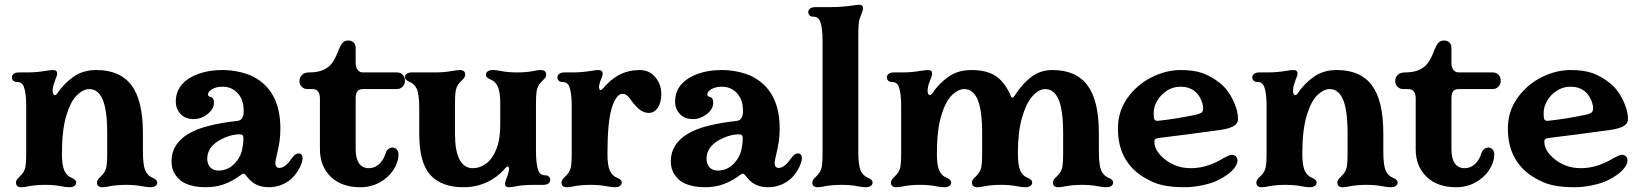

<svg xmlns="http://www.w3.org/2000/svg" viewBox="-20 -776 6884 806"><path d="M47 -10Q47 -16 51 -22Q55 -28 61 -33Q71 -43 76 -50Q85 -63 87.5 -80.5Q90 -98 90 -130V-332Q90 -385 80 -412Q76 -422 69 -427Q62 -432 50 -432Q41 -432 35.5 -437.5Q30 -443 30 -452Q30 -460 37.5 -466Q45 -472 60 -472H98Q133 -472 175 -479Q192 -482 203 -482Q220 -482 220 -467Q220 -459 213 -444Q211 -436 209 -432Q201 -411 201 -395Q201 -377 211 -377Q216 -377 219 -382Q248 -425 288 -453.5Q328 -482 385 -482Q484 -482 532 -418Q580 -354 580 -217V-140Q580 -83 590 -60Q600 -38 620 -30Q640 -22 640 -10Q640 -1 632.5 4.5Q625 10 610 10Q599 10 577 6Q549 0 509 0Q467.3 0 434 7Q422 10 410 10Q387 10 387 -10Q387 -16 391 -22Q395 -28 401 -33Q411 -43 416 -50Q425 -63 427.5 -80.5Q430 -98 430 -130V-217Q430 -314 411 -358Q392 -402 354.9 -402Q329 -402 302.5 -376Q276 -350 258 -289.5Q240 -229 240 -129.5Q240 -82.8 250 -59.9Q260 -38 280 -30Q300 -22 300 -10Q300 -1 292.5 4.5Q285 10 270 10Q259 10 237 6Q209 0 169 0Q127.3 0 94 7Q82 10 70 10Q47 10 47 -10Z M758 -6Q734 -17 717 -41Q700 -65 700 -99Q700 -136 718 -164.5Q736 -193 769 -213Q807 -236 861.5 -249Q916 -262 973 -268Q989 -269 996 -279.5Q1003 -290 1003 -308Q1003 -320 1001 -336Q995 -370 971.5 -391Q948 -412 914 -412Q889 -412 871 -402Q853 -392 853 -379Q853 -375 855.5 -373Q858 -371 864 -369Q872 -367 875 -361Q878 -355 878 -344Q878 -318 851 -297Q824 -276 793 -276Q758 -276 738 -297.5Q718 -319 718 -350Q718 -394 747 -425Q771 -451 814.5 -466.5Q858 -482 914 -482Q953 -482 992 -472.5Q1031 -463 1059 -445Q1157 -383 1157 -237Q1157 -206 1153.5 -182.5Q1150 -159 1143 -130Q1136 -102 1136 -91Q1136 -81 1140.5 -76Q1145 -71 1153 -71Q1169 -71 1187 -89Q1197 -99 1202 -108L1212 -120Q1222 -132 1233 -132Q1242 -132 1246.5 -126Q1251 -120 1250 -109Q1248 -90 1235.5 -67.5Q1223 -45 1207 -29Q1190 -12 1164 -1Q1138 10 1108 10Q1081 10 1059.5 0.5Q1038 -9 1024 -26L1017 -34Q1013 -40 1009 -43.5Q1005 -47 1002 -47Q998 -47 990 -41L989 -40Q957 -16 921.5 -3Q886 10 843 10Q794 10 758 -6ZM979 -107Q992 -126 997 -150.5Q1002 -175 1002 -195Q1002 -206 997 -209.5Q992 -213 978 -212Q952 -210 925.5 -199Q899 -188 882 -174Q850 -147 850 -110Q850 -87 862.5 -73.5Q875 -60 898 -60Q947 -60 979 -107Z M1323 -150V-362Q1323 -402 1292 -402H1271Q1257 -402 1247 -411.5Q1237 -421 1237 -435Q1237 -451 1247.5 -461.5Q1258 -472 1278 -472Q1307 -472 1328 -479Q1349 -486 1365 -501Q1383 -518 1400 -562L1403 -570Q1411 -589 1419.5 -597.5Q1428 -606 1442 -606Q1456 -606 1464.5 -597.5Q1473 -589 1473 -575V-512Q1473 -493 1481.5 -482.5Q1490 -472 1503 -472H1645Q1662 -472 1671 -462Q1680 -452 1680 -437Q1680 -422 1670 -412Q1660 -402 1645 -402H1503Q1487 -402 1480 -392.5Q1473 -383 1473 -362V-150Q1473 -110 1487.5 -90Q1502 -70 1528 -70Q1554 -70 1572.5 -88Q1591 -106 1599 -133Q1604 -149 1617.5 -154.5Q1631 -160 1642 -152Q1653 -144 1653 -126Q1652 -94 1631.5 -62.5Q1611 -31 1574.5 -10.5Q1538 10 1493 10Q1414 10 1368.5 -34Q1323 -78 1323 -150Z M1740 -213.5V-322Q1740 -379 1730 -402Q1720 -424 1700 -432Q1680 -440 1680 -452Q1680 -461 1687.5 -466.5Q1695 -472 1710 -472H1811Q1843 -472 1877 -478Q1903 -482 1910 -482Q1933 -482 1933 -462Q1933 -456 1929 -450Q1925 -444 1919 -439Q1909 -429 1904 -422Q1895 -409 1892.5 -391.5Q1890 -374 1890 -342V-214Q1890 -143 1909 -106.5Q1928 -70 1964.5 -70Q1995.2 -70 2021.1 -89.5Q2047 -109 2063.5 -149.5Q2080 -190 2080 -251V-342Q2080 -389 2070 -412Q2060 -434 2040 -442Q2020 -450 2020 -462Q2020 -471 2027.5 -476.5Q2035 -482 2050 -482Q2061 -482 2083 -478Q2111 -472 2151 -472Q2192.7 -472 2226 -479Q2238 -482 2250 -482Q2273 -482 2273 -462Q2273 -456 2269 -450Q2265 -444 2259 -439Q2249 -429 2244 -422Q2235 -409 2232.5 -391.5Q2230 -374 2230 -342V-140Q2230 -87 2240 -60Q2244 -50 2251 -45Q2258 -40 2270 -40Q2279 -40 2284.5 -34.5Q2290 -29 2290 -20Q2290 -12 2282.5 -6Q2275 0 2260 0H2222Q2194 0 2174 2Q2154 4 2141 7Q2128 10 2117 10Q2100 10 2100 -5Q2100 -14 2111 -40Q2117 -58 2117 -66Q2117 -77 2111 -77Q2108 -77 2101 -70Q2069 -32 2024 -11Q1979 10 1925 10Q1835 10 1787.5 -40.5Q1740 -91 1740 -213.5Z M2337 -10Q2337 -16 2341 -22Q2345 -28 2351 -33Q2361 -43 2366 -50Q2375 -63 2377.5 -80.5Q2380 -98 2380 -130V-332Q2380 -385 2370 -412Q2366 -422 2359 -427Q2352 -432 2340 -432Q2331 -432 2325.5 -437.5Q2320 -443 2320 -452Q2320 -460 2327.5 -466Q2335 -472 2350 -472H2388Q2423 -472 2465 -479Q2482 -482 2492.5 -482Q2510 -482 2510 -467Q2510 -458 2498.8 -432Q2494.6 -416 2494.6 -412Q2494.6 -398 2502 -398Q2505 -398 2510 -403Q2574 -482 2665 -482Q2706 -482 2731 -452Q2756 -422 2756 -382Q2756 -346 2741.5 -324Q2727 -302 2703 -302Q2685 -302 2668.5 -313.5Q2652 -325 2630 -354L2627 -359Q2617 -372 2610.1 -377Q2603.2 -382 2593 -382Q2567 -382 2548.5 -323.6Q2530 -265.3 2530 -130Q2530 -83 2540 -60Q2550 -38 2570 -30Q2590 -22 2590 -10Q2590 -1 2582.5 4.5Q2575 10 2560 10Q2549 10 2527 6Q2499 0 2459 0Q2417.3 0 2384 7Q2372 10 2360 10Q2337 10 2337 -10Z M2854 -6Q2830 -17 2813 -41Q2796 -65 2796 -99Q2796 -136 2814 -164.5Q2832 -193 2865 -213Q2903 -236 2957.5 -249Q3012 -262 3069 -268Q3085 -269 3092 -279.5Q3099 -290 3099 -308Q3099 -320 3097 -336Q3091 -370 3067.5 -391Q3044 -412 3010 -412Q2985 -412 2967 -402Q2949 -392 2949 -379Q2949 -375 2951.5 -373Q2954 -371 2960 -369Q2968 -367 2971 -361Q2974 -355 2974 -344Q2974 -318 2947 -297Q2920 -276 2889 -276Q2854 -276 2834 -297.5Q2814 -319 2814 -350Q2814 -394 2843 -425Q2867 -451 2910.5 -466.5Q2954 -482 3010 -482Q3049 -482 3088 -472.5Q3127 -463 3155 -445Q3253 -383 3253 -237Q3253 -206 3249.5 -182.5Q3246 -159 3239 -130Q3232 -102 3232 -91Q3232 -81 3236.5 -76Q3241 -71 3249 -71Q3265 -71 3283 -89Q3293 -99 3298 -108L3308 -120Q3318 -132 3329 -132Q3338 -132 3342.5 -126Q3347 -120 3346 -109Q3344 -90 3331.5 -67.5Q3319 -45 3303 -29Q3286 -12 3260 -1Q3234 10 3204 10Q3177 10 3155.5 0.5Q3134 -9 3120 -26L3113 -34Q3109 -40 3105 -43.5Q3101 -47 3098 -47Q3094 -47 3086 -41L3085 -40Q3053 -16 3017.5 -3Q2982 10 2939 10Q2890 10 2854 -6ZM3075 -107Q3088 -126 3093 -150.5Q3098 -175 3098 -195Q3098 -206 3093 -209.5Q3088 -213 3074 -212Q3048 -210 3021.5 -199Q2995 -188 2978 -174Q2946 -147 2946 -110Q2946 -87 2958.5 -73.5Q2971 -60 2994 -60Q3043 -60 3075 -107Z M3390 -10Q3390 -16 3394 -22Q3398 -28 3404 -33Q3414 -43 3419 -50Q3428 -63 3430.5 -80.5Q3433 -98 3433 -130V-606Q3433 -659 3423 -686Q3419 -696 3412 -701Q3405 -706 3393 -706Q3384 -706 3378.5 -711.5Q3373 -717 3373 -726Q3373 -734 3380.5 -740Q3388 -746 3403 -746H3461Q3513 -746 3560 -753Q3577 -756 3586 -756Q3603 -756 3603 -741Q3603 -732 3592 -706Q3586 -692 3584.5 -673Q3583 -654 3583 -617V-606V-140Q3583 -83 3593 -60Q3603 -38 3623 -30Q3643 -22 3643 -10Q3643 -1 3635.5 4.5Q3628 10 3613 10Q3602 10 3580 6Q3552 0 3512 0Q3470.3 0 3437 7Q3425 10 3413 10Q3390 10 3390 -10Z M3720 -10Q3720 -16 3724 -22Q3728 -28 3734 -33Q3744 -43 3749 -50Q3758 -63 3760.5 -80.5Q3763 -98 3763 -130V-332Q3763 -385 3753 -412Q3749 -422 3742 -427Q3735 -432 3723 -432Q3714 -432 3708.5 -437.5Q3703 -443 3703 -452Q3703 -460 3710.5 -466Q3718 -472 3733 -472H3771Q3806 -472 3848 -479Q3865 -482 3876 -482Q3893 -482 3893 -467Q3893 -458 3882 -432Q3874 -411 3874 -395Q3874 -377 3884 -377Q3889 -377 3892 -382Q3921 -425 3961 -453.5Q4001 -482 4058 -482Q4126 -482 4164 -454Q4202 -426 4224 -371Q4227 -366 4230 -366Q4234 -366 4240 -375Q4270 -423 4308.5 -452.5Q4347 -482 4398 -482Q4497 -482 4545 -418Q4593 -354 4593 -217V-140Q4593 -83 4603 -60Q4613 -38 4633 -30Q4653 -22 4653 -10Q4653 -1 4645.5 4.5Q4638 10 4623 10Q4612 10 4590 6Q4562 0 4522 0Q4480.3 0 4447 7Q4435 10 4423 10Q4400 10 4400 -10Q4400 -16 4404 -22Q4408 -28 4414 -33Q4424 -43 4429 -50Q4438 -63 4440.5 -80.5Q4443 -98 4443 -130V-217Q4443 -314 4424 -358Q4405 -402 4367.6 -402Q4340 -402 4313.5 -371.5Q4287 -341 4270 -281Q4253 -221 4253 -136Q4253 -82 4263 -60Q4273 -38 4293 -30Q4313 -22 4313 -10Q4313 -1 4305.5 4.5Q4298 10 4283 10Q4272 10 4250 6Q4222 0 4182 0Q4140.3 0 4107 7Q4095 10 4083 10Q4060 10 4060 -10Q4060 -16 4064 -22Q4068 -28 4074 -33Q4084 -43 4089 -50Q4098 -63 4100.5 -80.5Q4103 -98 4103 -130V-217Q4103 -314 4084 -358Q4065 -402 4027.9 -402Q4002 -402 3975.5 -376Q3949 -350 3931 -289.5Q3913 -229 3913 -129.5Q3913 -82.8 3923 -59.9Q3933 -38 3953 -30Q3973 -22 3973 -10Q3973 -1 3965.5 4.5Q3958 10 3943 10Q3932 10 3910 6Q3882 0 3842 0Q3800.3 0 3767 7Q3755 10 3743 10Q3720 10 3720 -10Z M4778 -34Q4728 -65 4700.5 -115.5Q4673 -166 4673 -237Q4673 -308 4712.5 -364Q4752 -420 4813 -451Q4874 -482 4937 -482Q4993 -482 5029.5 -468.5Q5066 -455 5099 -429Q5122 -411 5137.5 -388Q5153 -365 5162 -342Q5170 -323 5173.5 -308Q5177 -293 5177 -276Q5177 -260 5164 -250Q5146 -237 5106 -231Q5086 -228 4973 -213L4854 -198Q4836 -196 4831 -193Q4826 -190 4826 -181Q4826 -143 4869 -108Q4891 -90 4918.5 -80Q4946 -70 4980 -70Q5042 -70 5106 -106Q5108 -107 5110 -108.5Q5112 -110 5114 -111Q5125 -117 5135 -121.5Q5145 -126 5152 -126Q5162 -126 5168.5 -119.5Q5175 -113 5175 -102Q5175 -88 5162 -71Q5140 -42 5090 -18Q5065 -6 5026.5 2Q4988 10 4952 10Q4901 10 4861 1.5Q4821 -7 4778 -34ZM4998 -294Q5021 -299 5026.5 -306Q5032 -313 5030 -331Q5028 -344 5022 -357.5Q5016 -371 5006 -383Q4980 -412 4936 -412Q4904 -412 4878 -395Q4852 -378 4837.5 -352.5Q4823 -327 4823 -301Q4823 -282 4826 -275Q4829 -268 4842 -269Q4881 -273 4920.5 -279.5Q4960 -286 4998 -294Z M5254 -10Q5254 -16 5258 -22Q5262 -28 5268 -33Q5278 -43 5283 -50Q5292 -63 5294.5 -80.5Q5297 -98 5297 -130V-332Q5297 -385 5287 -412Q5283 -422 5276 -427Q5269 -432 5257 -432Q5248 -432 5242.5 -437.5Q5237 -443 5237 -452Q5237 -460 5244.5 -466Q5252 -472 5267 -472H5305Q5340 -472 5382 -479Q5399 -482 5410 -482Q5427 -482 5427 -467Q5427 -459 5420 -444Q5418 -436 5416 -432Q5408 -411 5408 -395Q5408 -377 5418 -377Q5423 -377 5426 -382Q5455 -425 5495 -453.5Q5535 -482 5592 -482Q5691 -482 5739 -418Q5787 -354 5787 -217V-140Q5787 -83 5797 -60Q5807 -38 5827 -30Q5847 -22 5847 -10Q5847 -1 5839.5 4.5Q5832 10 5817 10Q5806 10 5784 6Q5756 0 5716 0Q5674.3 0 5641 7Q5629 10 5617 10Q5594 10 5594 -10Q5594 -16 5598 -22Q5602 -28 5608 -33Q5618 -43 5623 -50Q5632 -63 5634.5 -80.5Q5637 -98 5637 -130V-217Q5637 -314 5618 -358Q5599 -402 5561.9 -402Q5536 -402 5509.5 -376Q5483 -350 5465 -289.5Q5447 -229 5447 -129.5Q5447 -82.8 5457 -59.9Q5467 -38 5487 -30Q5507 -22 5507 -10Q5507 -1 5499.5 4.5Q5492 10 5477 10Q5466 10 5444 6Q5416 0 5376 0Q5334.3 0 5301 7Q5289 10 5277 10Q5254 10 5254 -10Z M5923 -150V-362Q5923 -402 5892 -402H5871Q5857 -402 5847 -411.5Q5837 -421 5837 -435Q5837 -451 5847.5 -461.5Q5858 -472 5878 -472Q5907 -472 5928 -479Q5949 -486 5965 -501Q5983 -518 6000 -562L6003 -570Q6011 -589 6019.5 -597.5Q6028 -606 6042 -606Q6056 -606 6064.5 -597.5Q6073 -589 6073 -575V-512Q6073 -493 6081.5 -482.5Q6090 -472 6103 -472H6245Q6262 -472 6271 -462Q6280 -452 6280 -437Q6280 -422 6270 -412Q6260 -402 6245 -402H6103Q6087 -402 6080 -392.5Q6073 -383 6073 -362V-150Q6073 -110 6087.5 -90Q6102 -70 6128 -70Q6154 -70 6172.5 -88Q6191 -106 6199 -133Q6204 -149 6217.5 -154.5Q6231 -160 6242 -152Q6253 -144 6253 -126Q6252 -94 6231.5 -62.5Q6211 -31 6174.5 -10.5Q6138 10 6093 10Q6014 10 5968.5 -34Q5923 -78 5923 -150Z M6415 -34Q6365 -65 6337.5 -115.5Q6310 -166 6310 -237Q6310 -308 6349.5 -364Q6389 -420 6450 -451Q6511 -482 6574 -482Q6630 -482 6666.5 -468.5Q6703 -455 6736 -429Q6759 -411 6774.5 -388Q6790 -365 6799 -342Q6807 -323 6810.5 -308Q6814 -293 6814 -276Q6814 -260 6801 -250Q6783 -237 6743 -231Q6723 -228 6610 -213L6491 -198Q6473 -196 6468 -193Q6463 -190 6463 -181Q6463 -143 6506 -108Q6528 -90 6555.5 -80Q6583 -70 6617 -70Q6679 -70 6743 -106Q6745 -107 6747 -108.5Q6749 -110 6751 -111Q6762 -117 6772 -121.5Q6782 -126 6789 -126Q6799 -126 6805.5 -119.5Q6812 -113 6812 -102Q6812 -88 6799 -71Q6777 -42 6727 -18Q6702 -6 6663.5 2Q6625 10 6589 10Q6538 10 6498 1.5Q6458 -7 6415 -34ZM6635 -294Q6658 -299 6663.5 -306Q6669 -313 6667 -331Q6665 -344 6659 -357.5Q6653 -371 6643 -383Q6617 -412 6573 -412Q6541 -412 6515 -395Q6489 -378 6474.5 -352.5Q6460 -327 6460 -301Q6460 -282 6463 -275Q6466 -268 6479 -269Q6518 -273 6557.5 -279.5Q6597 -286 6635 -294Z"/></svg>

Font: Raigarh
Style: Regular
Weight: 400
Designer: jaikishan Patel
Foundry: MagicType
Version: Version 1.000;FEAKit 1.0